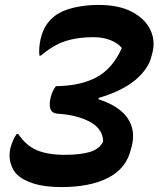

<svg xmlns="http://www.w3.org/2000/svg" viewBox="-20 -740 644 780"><path d="M380 -720Q463 -720 516 -692Q569 -664 590.5 -619.5Q612 -575 599 -525L595 -510Q583 -461 531.5 -416.5Q480 -372 381 -342L380 -337Q465 -309 498 -260.5Q531 -212 516 -149L512 -134Q493 -55 419 -17.5Q345 20 230 20Q163 20 117.5 6Q72 -8 47 -33Q31 -50 23 -77.5Q15 -105 22 -138Q27 -155 32.5 -168.5Q38 -182 48 -196H54Q85 -149 129.5 -130Q174 -111 243 -111Q306 -111 344.5 -122.5Q383 -134 398 -163L399 -166Q398 -216 346 -244.5Q294 -273 215 -278Q190 -280 184.5 -298.5Q179 -317 186 -345Q192 -370 207 -390Q307 -391 372 -426Q437 -461 474 -543L475 -545Q459 -565 428.5 -577Q398 -589 359 -589Q296 -589 247 -573.5Q198 -558 146 -514H140Q137 -546 145 -582Q153 -614 166 -635Q179 -656 201 -674Q230 -697 278 -708.5Q326 -720 380 -720Z"/></svg>

Font: Recursive Sn Csl St
Style: Bold Italic
Weight: 700
Italic angle: -15°
Version: Version 1.079;hotconv 1.0.112;makeotfexe 2.5.65598; ttfautoh